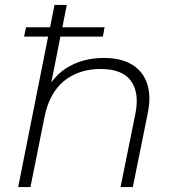

<svg xmlns="http://www.w3.org/2000/svg" viewBox="-20 -762 714 782"><path d="M402 -526Q474 -526 518.5 -498.5Q563 -471 579.5 -420.5Q596 -370 582 -302L521 0H471L532 -302Q548 -385 513 -433Q478 -481 390 -481Q300 -481 240 -431.5Q180 -382 161 -284L104 0H54L176 -613H78L86 -651H184L202 -742H252L234 -651H406L399 -613H226L189 -426Q220 -469 263 -492Q324 -526 402 -526Z"/></svg>

Font: Montserrat Thin Light
Style: Italic
Weight: 300
Italic angle: -11.3°
Version: Version 9.000